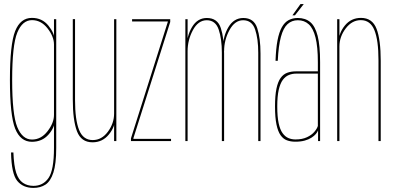

<svg xmlns="http://www.w3.org/2000/svg" viewBox="-20 -690 1922 939"><path d="M143.5 229Q177.5 229 202.2 213Q227 197 241 154.2Q255 111.5 255 33.5V-596H244V-504V32.5Q244 141.5 217.5 180.2Q191 219 143.5 219Q114 219 92.2 204.2Q70.5 189.5 59.2 155.2Q48 121 45.5 55.5H34Q36 160 64.2 194.5Q92.5 229 143.5 229ZM136 3.5Q186 3.5 217.2 -31.8Q248.5 -67 248.5 -105.5L244 -127.5Q244 -89 212.5 -48.2Q181 -7.5 136.5 -7.5Q89.5 -7.5 64.5 -68.5Q39.5 -129.5 39.5 -299Q39.5 -469.5 64.5 -530.5Q89.5 -591.5 136.5 -591.5Q181 -591.5 212.5 -551.2Q244 -511 244 -472.5L247 -493.5Q247 -527.5 216.5 -565Q186 -602.5 136 -602.5Q80 -602.5 54.2 -538.2Q28.5 -474 28.5 -299Q28.5 -125 54.2 -60.8Q80 3.5 136 3.5Z M538 0H549V-596H538V-71.5ZM347 -596.5H336V-204Q336 -101.5 356.5 -47.8Q377 6 432.5 6Q481 6 512.2 -32Q543.5 -70 543.5 -114.5L538 -134.5Q538 -87 507.8 -46Q477.5 -5 433.5 -5Q386.5 -5 366.8 -54.5Q347 -104 347 -200.5Z M620.5 0H816.5V-11H632.5V-14.5L812.5 -582.5V-596H626V-585H801V-584L620.5 -13.5Z M886.5 0H897.5V-519V-596H886.5ZM1065 0H1076V-428.5Q1076 -503 1060 -552.5Q1044 -602 991.5 -602Q945.5 -602 919 -557.5Q892.5 -513 892.5 -455L897.5 -440Q897.5 -494.5 923.5 -542.8Q949.5 -591 991 -591Q1034 -591 1049.5 -545.5Q1065 -500 1065 -432ZM1243 0H1254V-428.5Q1254 -503 1238 -552.5Q1222 -602 1170 -602Q1124 -602 1097.2 -557.5Q1070.5 -513 1070.5 -455L1076 -440Q1076 -494.5 1102.2 -542.8Q1128.5 -591 1169 -591Q1212.5 -591 1227.8 -545.5Q1243 -500 1243 -432Z M1424 3Q1451 3 1470.5 -2.5Q1490 -8 1503.5 -16.8Q1517 -25.5 1524.8 -34.8Q1532.5 -44 1535.5 -52.5V0H1545.5V-386.5Q1545.5 -467.5 1533.5 -514.5Q1521.5 -561.5 1497.5 -581.8Q1473.5 -602 1436.5 -602Q1411 -602 1391.5 -591.5Q1372 -581 1358.5 -557Q1345 -533 1337.2 -492.8Q1329.5 -452.5 1327.5 -392.5H1338.5Q1342 -466 1353.8 -509.5Q1365.5 -553 1386.2 -572Q1407 -591 1436.5 -591Q1468.5 -591 1490.2 -571Q1512 -551 1523.2 -506Q1534.5 -461 1534.5 -386V-341H1426.5Q1403.5 -341 1384.5 -334Q1365.5 -327 1352.2 -308.5Q1339 -290 1332 -256.5Q1325 -223 1325 -169.5Q1325 -115.5 1332 -81.5Q1339 -47.5 1352 -29Q1365 -10.5 1383.2 -3.8Q1401.5 3 1424 3ZM1425 -8Q1406.5 -8 1390.5 -14.8Q1374.5 -21.5 1362 -38.8Q1349.5 -56 1342.8 -87.5Q1336 -119 1336 -169.5Q1336 -219 1343.2 -250.8Q1350.5 -282.5 1363.2 -299.5Q1376 -316.5 1392.8 -323.2Q1409.5 -330 1428.5 -330H1534.5V-74Q1530.5 -60.5 1517.2 -45Q1504 -29.5 1481 -18.8Q1458 -8 1425 -8ZM1410 -615H1422.5L1465.5 -670H1449.5Z M1629 0H1640V-504V-596H1629ZM1831 0H1842V-392.5Q1842 -496 1821.5 -549.2Q1801 -602.5 1745.5 -602.5Q1697 -602.5 1666.5 -565Q1636 -527.5 1636 -482.5L1640 -463Q1640 -510.5 1670.8 -551Q1701.5 -591.5 1744.5 -591.5Q1791.5 -591.5 1811.2 -542.2Q1831 -493 1831 -396Z"/></svg>

Font: Anybody Thin Condensed
Style: Regular
Weight: 100
Width: 3
Version: Version 1.113;gftools[0.9.25]